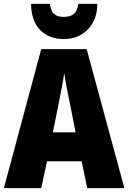

<svg xmlns="http://www.w3.org/2000/svg" viewBox="-20 -968 660 988"><path d="M429 0 400 -138H222L192 0H0L192 -715H426L620 0ZM340 -434Q332 -471 323.5 -515.5Q315 -560 311 -592Q306 -561 298 -517.5Q290 -474 282 -436L252 -287H369ZM481 -948Q480 -865 431.5 -816Q383 -767 309 -767Q233 -767 187 -813.5Q141 -860 140 -948H237Q242 -910 259 -895.5Q276 -881 309 -881Q340 -881 359 -895.5Q378 -910 383 -948Z"/></svg>

Font: Noto Sans Thai Cond Blk
Style: Regular
Weight: 900
Width: 3
Designer: Monotype Design Team
Foundry: Monotype Imaging Inc.
Version: Version 2.002; ttfautohint (v1.8.4.7-5d5b)